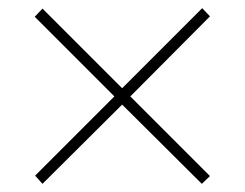

<svg xmlns="http://www.w3.org/2000/svg" viewBox="-20 -562 599 470"><path d="M84 -112 66 -132 260 -326 65 -521 84 -541 279 -346 475 -542 494 -522 299 -326 494 -131 474 -112 279 -306Z"/></svg>

Font: Noto Serif Telugu Thin
Style: Regular
Weight: 100
Designer: Jelle Bosma - Monotype Design Team
Foundry: Monotype Imaging Inc.
Version: Version 2.005; ttfautohint (v1.8.4.7-5d5b)